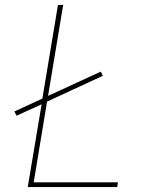

<svg xmlns="http://www.w3.org/2000/svg" viewBox="-20 -755 640 775"><path d="M92 0 148 -334 47 -288 38 -305 151 -357 214 -735H235L174 -368L387 -466L395 -449L170 -345L116 -19H456L453 0Z"/></svg>

Font: Iosevka SS04 Thin Extended
Style: Italic
Weight: 100
Width: 7
Italic angle: -9°
Monospace: yes
Designer: Belleve Invis
Foundry: Belleve Invis
Version: Version 19.0.0; ttfautohint (v1.8.4)